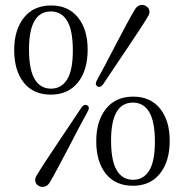

<svg xmlns="http://www.w3.org/2000/svg" viewBox="-20 -734 738 771"><path d="M185.5 -712Q254.5 -712 293.2 -663.8Q332 -615.5 332 -535Q332 -451.5 292.8 -402.8Q253.5 -354 184.5 -354Q114 -354 75.5 -402.2Q37 -450.5 37 -533Q37 -614 76 -663Q115 -712 185.5 -712ZM272.5 -531.5Q272.5 -612 249.8 -650Q227 -688 184.5 -688Q96.5 -688 96.5 -536Q96.5 -454.5 119.2 -416.2Q142 -378 185 -378Q226.5 -378 249.5 -414.8Q272.5 -451.5 272.5 -531.5ZM394.5 -396Q383.5 -380.5 371.5 -387Q359.5 -393.5 369 -411.5Q382 -435 401.8 -472.2Q421.5 -509.5 443.2 -551.5Q465 -593.5 485.8 -632.2Q506.5 -671 522 -696.5Q529.5 -709 541.5 -713Q553.5 -717 565.5 -710Q577.5 -703.5 579.8 -691.8Q582 -680 574 -668Q561 -645.5 537.2 -609.5Q513.5 -573.5 486.2 -533Q459 -492.5 434.5 -456Q410 -419.5 394.5 -396ZM307 -302Q318 -317.5 330 -311Q342.5 -304 332 -286Q319 -263 299.5 -225.8Q280 -188.5 258 -146.2Q236 -104 215.2 -65.2Q194.5 -26.5 179.5 -1Q172 11.5 160 15.2Q148 19 135.5 12.5Q124 6 121.8 -5.8Q119.5 -17.5 127.5 -30Q140.5 -52 164.2 -88Q188 -124 215 -164.5Q242 -205 266.8 -241.8Q291.5 -278.5 307 -302ZM515 -346Q584 -346 622.8 -297.8Q661.5 -249.5 661.5 -169Q661.5 -85.5 622.2 -36.8Q583 12 514 12Q443.5 12 405 -36.2Q366.5 -84.5 366.5 -167Q366.5 -248 405.5 -297Q444.5 -346 515 -346ZM602 -165.5Q602 -246 579.2 -284Q556.5 -322 514 -322Q426 -322 426 -170Q426 -88.5 448.8 -50.2Q471.5 -12 514.5 -12Q556 -12 579 -48.8Q602 -85.5 602 -165.5Z"/></svg>

Font: Fraunces 9pt Light
Style: Regular
Weight: 300
Version: Version 1.000;[0bf87f6ff]